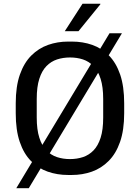

<svg xmlns="http://www.w3.org/2000/svg" viewBox="-20 -915 739 1015"><path d="M339.8 10Q282.5 10 232.2 -7.6Q182 -25.2 143.8 -63.9Q105.5 -102.5 84.4 -164.9Q63.2 -227.2 63.2 -316.5V-368.8Q63.2 -458.2 85.1 -520.6Q107 -583 145.6 -621.5Q184.2 -660 234.1 -677.6Q284 -695.2 339.8 -695.2H360Q418 -695.2 467.9 -677.6Q517.8 -660 556 -621.4Q594.2 -582.8 615.4 -520.4Q636.5 -458 636.5 -368.8V-316.5Q636.5 -227 614.6 -164.6Q592.8 -102.2 554.1 -63.8Q515.5 -25.2 465.8 -7.6Q416 10 360 10ZM349.5 -74Q386.8 -74 418.5 -84.5Q450.2 -95 474.4 -119.9Q498.5 -144.8 512 -187Q525.5 -229.2 525.5 -293.2V-391.2Q525.5 -455.2 512 -497.9Q498.5 -540.5 474.4 -565.4Q450.2 -590.2 418.5 -600.8Q386.8 -611.2 350.2 -611.2Q313.8 -611.2 281.6 -600.8Q249.5 -590.2 225.4 -565.4Q201.2 -540.5 187.8 -498.2Q174.2 -456 174.2 -392V-294Q174.2 -230 187.8 -187.4Q201.2 -144.8 225.4 -119.9Q249.5 -95 281.2 -84.5Q313 -74 349.5 -74ZM66 80 558.8 -739H624.5L132 80ZM322.5 -750.2 416.2 -895.2H510.5V-892.2L395 -750.2Z"/></svg>

Font: Chivo Medium
Style: Regular
Weight: 500
Designer: Hector Gatti
Foundry: Omnibus-Type
Version: Version 2.002